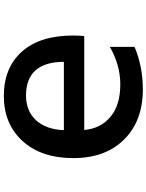

<svg xmlns="http://www.w3.org/2000/svg" viewBox="103 -884 793 1040"><g transform="rotate(90 500.0 -364.5)"><path d="M685.5 -313.5H315.4Q316.4 -109.4 497.1 -108.4Q582 -108.4 631.8 -162.6Q681.6 -216.8 685.5 -313.5ZM234.4 -562.5V-696.3Q340.8 -741.2 464.8 -741.2Q635.7 -741.2 736.3 -639.6Q836.9 -538.1 836.9 -365.2Q836.9 -191.4 744.6 -89.8Q652.3 11.7 500 11.7Q347.7 11.7 260.3 -85.9Q172.9 -183.6 172.9 -363.3Q172.9 -394.5 175.8 -423.8H684.6Q676.8 -512.7 613.3 -565.9Q549.8 -619.1 437.5 -619.1Q333 -619.1 234.4 -562.5Z"/></g></svg>

Font: GenEi Gothic M Regular
Style: Bold
Weight: 700
Designer: o_tamon (Modified); [Source Han Sans]
Ryoko NISHIZUKA  (kana & ideographs); Paul D. Hunt (Latin, Greek & Cyrillic); Wenl
Version: Version 1.1a;Original Version 1.004